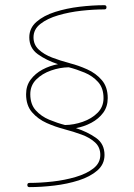

<svg xmlns="http://www.w3.org/2000/svg" viewBox="-20 -707 528 758"><path d="M83 -335Q83 -368.7 101.1 -392.8Q119.1 -417 147.9 -432.4Q176.8 -447.8 209 -453.6Q163.1 -468.8 129.4 -492.9Q95.7 -517.1 95.7 -559.6Q95.7 -596.2 124 -620.8Q152.3 -645.5 197.5 -659.9Q242.7 -674.3 294.2 -680.4Q345.7 -686.5 392.1 -686.5Q400.4 -686.5 400.4 -678.2Q400.4 -669.9 392.1 -669.9Q349.6 -669.9 301.3 -664.6Q252.9 -659.2 209.7 -646.5Q166.5 -633.8 139.4 -612.5Q112.3 -591.3 112.3 -559.6Q112.3 -530.8 132.8 -511.5Q153.3 -492.2 185.8 -479.7Q218.3 -467.3 253.9 -458Q255.4 -458 256.8 -457Q289.6 -448.7 324 -433.3Q358.4 -418 381.8 -390.9Q405.3 -363.8 405.3 -319.8Q405.3 -286.1 387.5 -262Q369.6 -237.8 340.8 -222.4Q312 -207 279.8 -201.2Q325.2 -186.5 358.9 -162.8Q392.6 -139.2 392.6 -95.2Q392.6 -58.6 364.3 -33.9Q335.9 -9.3 290.8 5.1Q245.6 19.5 194.1 25.6Q142.6 31.7 96.2 31.7Q87.9 31.7 87.9 23.4Q87.9 15.1 96.2 15.1Q138.7 15.1 187 9.8Q235.4 4.4 278.6 -8.3Q321.8 -21 348.9 -42.2Q376 -63.5 376 -95.2Q376 -125.5 355.5 -144.5Q335 -163.6 302.5 -175.5Q270 -187.5 234.4 -196.8Q232.9 -196.8 231.4 -197.8Q198.7 -206.1 164.3 -221.4Q129.9 -236.8 106.4 -263.9Q83 -291 83 -335ZM99.6 -335Q99.6 -295.4 121.1 -271.5Q142.6 -247.6 174.3 -234.4Q206.1 -221.2 236.8 -213.4Q271.5 -213.9 306.6 -226.1Q341.8 -238.3 365.2 -261.7Q388.7 -285.2 388.7 -319.8Q388.7 -359.4 367.2 -383.3Q345.7 -407.2 314 -420.4Q282.2 -433.6 251.5 -441.4Q216.8 -440.9 181.6 -428.7Q146.5 -416.5 123 -393.1Q99.6 -369.6 99.6 -335Z"/></svg>

Font: Mikhak-DS2-FD Thin
Style: Regular
Weight: 100
Designer: Amin Abedi
Version: Version 3.2